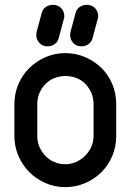

<svg xmlns="http://www.w3.org/2000/svg" viewBox="-20 -768 539 788"><path d="M39 -340Q39 -384 55.5 -422.5Q72 -461 100.5 -489Q129 -517 167 -533.5Q205 -550 248 -550Q291 -550 329.5 -533.5Q368 -517 396.5 -489Q425 -461 441 -422.5Q457 -384 457 -340V-210Q457 -167 441 -128.5Q425 -90 396.5 -61.5Q368 -33 329.5 -16.5Q291 0 248 0Q205 0 167 -16.5Q129 -33 100.5 -61.5Q72 -90 55.5 -128.5Q39 -167 39 -210ZM133 -210Q133 -186 142 -165Q151 -144 166.5 -128Q182 -112 203 -103Q224 -94 248 -94Q271 -94 291.5 -103Q312 -112 328.5 -128Q345 -144 354.5 -165Q364 -186 364 -210V-341Q364 -366 354.5 -387.5Q345 -409 329.5 -424.5Q314 -440 293 -448Q272 -456 248 -456Q225 -456 204.5 -448Q184 -440 168 -424.5Q152 -409 142.5 -387.5Q133 -366 133 -340ZM151 -714Q155 -730 167.5 -739Q180 -748 196 -748H202Q205 -748 209 -747Q225 -743 234.5 -730.5Q244 -718 244 -701Q244 -698 243.5 -695.5Q243 -693 242 -690L221 -612Q217 -596 204.5 -587Q192 -578 177 -578H170Q167 -578 164 -579Q148 -583 138.5 -595.5Q129 -608 129 -624Q129 -628 129.5 -630.5Q130 -633 130 -636ZM290 -714Q294 -730 306.5 -739Q319 -748 335 -748H341Q344 -748 348 -747Q364 -743 373.5 -730.5Q383 -718 383 -701Q383 -698 382.5 -695.5Q382 -693 381 -690L360 -612Q356 -596 343.5 -587Q331 -578 316 -578H309Q306 -578 303 -579Q287 -583 277.5 -595.5Q268 -608 268 -624Q268 -628 268.5 -630.5Q269 -633 269 -636Z"/></svg>

Font: VDS
Style: Regular
Weight: 400
Designer: artmaker
Foundry: artmaker
Version: Version 1.000 2009 initial release